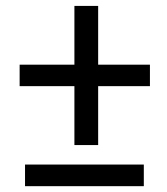

<svg xmlns="http://www.w3.org/2000/svg" viewBox="-20 -639 574 659"><path d="M316.9 -417H494.6V-343.3H316.9V-141.1H235.4V-343.3H47.4V-417H235.4V-618.7H316.9ZM473.6 0H65.9V-74.2H473.6Z"/></svg>

Font: SteelSelectRoboto
Style: Roboto-Regular
Weight: 400
Designer: Google
Version: Version 2.137; 2017